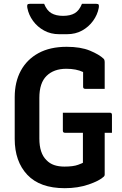

<svg xmlns="http://www.w3.org/2000/svg" viewBox="-20 -965 640 1005"><path d="M309 -375H555Q566 -375 566 -364V-270H528V-51Q528 -45 524 -41Q501 -19 444.5 0.5Q388 20 319 20Q189 20 123 -50Q57 -120 57 -238V-456Q57 -536 89 -595Q121 -654 181.5 -687Q242 -720 329 -720Q402 -720 450.5 -700Q499 -680 523 -657Q528 -651 528 -641V-500H426Q415 -500 415 -511V-588Q379 -605 327 -605Q262 -605 224 -568Q186 -531 186 -453V-240Q186 -163 223 -127Q240 -109 263.5 -101Q287 -93 317 -93Q364 -93 389 -102.5Q414 -112 414 -113V-270H320Q309 -270 309 -281ZM409 -945H484Q494 -945 496.5 -940.5Q499 -936 497 -924Q490 -887 467 -855.5Q444 -824 409.5 -805Q375 -786 331 -786H289Q246 -786 211 -805Q176 -824 153 -855.5Q130 -887 123 -924Q121 -936 123.5 -940.5Q126 -945 136 -945H211Q225 -910 249 -896Q273 -882 310 -882Q348 -882 371.5 -896Q395 -910 409 -945Z"/></svg>

Font: Recursive Mn Lnr St SmB
Style: Regular
Weight: 600
Monospace: yes
Version: Version 1.079;hotconv 1.0.112;makeotfexe 2.5.65598; ttfautoh